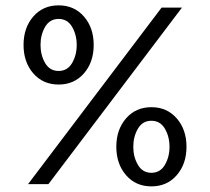

<svg xmlns="http://www.w3.org/2000/svg" viewBox="-20 -678 773 707"><path d="M444.2 -242.1Q480 -283.3 537.5 -283.3Q595 -283.3 630.8 -242.1Q666.7 -200.8 666.7 -137.5Q666.7 -74.2 630.8 -32.9Q595 8.3 537.5 8.3Q480 8.3 444.2 -32.9Q408.3 -74.2 408.3 -137.5Q408.3 -200.8 444.2 -242.1ZM587.1 -204.2Q570 -233.3 537.5 -233.3Q505 -233.3 487.9 -204.2Q470.8 -175 470.8 -137.5Q470.8 -100 487.9 -70.8Q505 -41.7 537.5 -41.7Q570 -41.7 587.1 -70.8Q604.2 -100 604.2 -137.5Q604.2 -175 587.1 -204.2ZM575 -650H650L158.3 0H83.3ZM102.5 -617.1Q138.3 -658.3 195.8 -658.3Q253.3 -658.3 289.2 -617.1Q325 -575.8 325 -512.5Q325 -449.2 289.2 -407.9Q253.3 -366.7 195.8 -366.7Q138.3 -366.7 102.5 -407.9Q66.7 -449.2 66.7 -512.5Q66.7 -575.8 102.5 -617.1ZM245.4 -579.2Q228.3 -608.3 195.8 -608.3Q163.3 -608.3 146.2 -579.2Q129.2 -550 129.2 -512.5Q129.2 -475 146.2 -445.8Q163.3 -416.7 195.8 -416.7Q228.3 -416.7 245.4 -445.8Q262.5 -475 262.5 -512.5Q262.5 -550 245.4 -579.2Z"/></svg>

Font: BoonBaan
Style: Regular
Weight: 400
Designer: Sungsit Sawaiwan
Foundry: FontUni
Version: Version 2.0